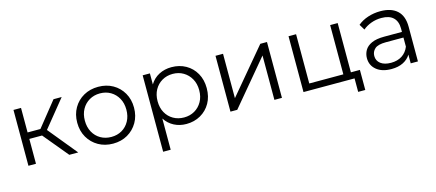

<svg xmlns="http://www.w3.org/2000/svg" viewBox="-52 -1041 3963 1747"><g transform="rotate(-15 1929.0 -168.0)"><path d="M486 0 292 -234H172V0H101V-526H172V-295H293L478 -526H555L348 -271L570 0Z M899 5Q822 5 761.5 -29.5Q701 -64 666 -124.5Q631 -185 631 -263Q631 -341 666 -401.5Q701 -462 761.5 -496Q822 -530 899 -530Q976 -530 1036 -496Q1096 -462 1131 -401.5Q1166 -341 1166 -263Q1166 -185 1131 -124.5Q1096 -64 1036 -29.5Q976 5 899 5ZM899 -58Q955 -58 999 -83.5Q1043 -109 1068.5 -155.5Q1094 -202 1094 -263Q1094 -324 1068.5 -370Q1043 -416 999 -442Q955 -468 899 -468Q843 -468 798.5 -442Q754 -416 728.5 -370Q703 -324 703 -263Q703 -202 728.5 -155.5Q754 -109 798.5 -83.5Q843 -58 899 -58Z M1589 5Q1526 5 1474 -22Q1422 -49 1389 -100V194H1318V-526H1386V-422Q1418 -475 1471 -502.5Q1524 -530 1589 -530Q1664 -530 1723.5 -496.5Q1783 -463 1817 -402.5Q1851 -342 1851 -263Q1851 -183 1817 -123Q1783 -63 1723.5 -29Q1664 5 1589 5ZM1584 -58Q1640 -58 1684 -83.5Q1728 -109 1754 -155Q1780 -201 1780 -263Q1780 -324 1754 -370Q1728 -416 1684 -442Q1640 -468 1584 -468Q1528 -468 1483.5 -442Q1439 -416 1413.5 -370Q1388 -324 1388 -263Q1388 -201 1413.5 -155Q1439 -109 1483.5 -83.5Q1528 -58 1584 -58Z M2004 0V-526H2075V-108L2426 -526H2489V0H2418V-418L2068 0Z M2692 0V-526H2763V-62H3084V-526H3155V-62H3240V127H3173V0H3155Z M3702 0V-82Q3678 -42 3632 -18.5Q3586 5 3521 5Q3432 5 3380.5 -37.5Q3329 -80 3329 -148Q3329 -188 3348.5 -222Q3368 -256 3412.5 -276.5Q3457 -297 3532 -297H3699V-329Q3699 -396 3661.5 -432Q3624 -468 3550 -468Q3499 -468 3453 -451Q3407 -434 3375 -406L3343 -459Q3383 -493 3439 -511.5Q3495 -530 3557 -530Q3659 -530 3714.5 -479Q3770 -428 3770 -326V0ZM3699 -158V-244H3534Q3458 -244 3428.5 -217Q3399 -190 3399 -150Q3399 -105 3434 -78Q3469 -51 3532 -51Q3592 -51 3635 -78.5Q3678 -106 3699 -158Z"/></g></svg>

Font: Montserrat
Style: Regular
Weight: 400
Designer: Julieta Ulanovsky
Foundry: Julieta Ulanovsky
Version: Version 9.000; ttfautohint (v1.8.4.7-5d5b)